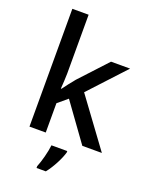

<svg xmlns="http://www.w3.org/2000/svg" viewBox="-177 -851 910 1164"><g transform="rotate(20 278.5 -269.5)"><path d="M187 -381V-760H82V0H187V-189L249 -241L423 0H549L322 -309L535 -539H412L249 -363C231 -342 199 -300 186 -282H182C184 -311 187 -355 187 -381ZM348 70V61H246C242 103 223 174 208 209V221H268C304 176 337 110 348 70Z"/></g></svg>

Font: Noto Sans Cherokee Medium
Style: Regular
Weight: 500
Designer: Monotype Design Team
Foundry: Monotype Imaging Inc.
Version: Version 2.001